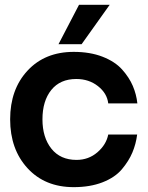

<svg xmlns="http://www.w3.org/2000/svg" viewBox="-20 -770 613 795"><path d="M307.1 -750H434.1L317.9 -586.9H222.2ZM285.2 4.9Q166 4.9 94 -73.5Q22 -151.9 22 -275.9Q22 -399.9 94 -477.5Q166 -555.2 285.2 -555.2Q353 -555.2 404.5 -535.2Q456.1 -515.1 485.6 -482.2Q515.1 -449.2 530 -414.1Q544.9 -378.9 548.8 -341.8H428.2Q423.3 -383.8 385.7 -413.3Q348.1 -442.9 295.9 -442.9Q229 -442.9 192.4 -397.5Q155.8 -352.1 155.8 -275.9Q155.8 -200.7 192.9 -154.3Q230 -107.9 296.9 -107.9Q346.7 -107.9 383.3 -139.4Q419.9 -170.9 428.2 -212.9H547.9Q543 -173.8 528.1 -138.4Q513.2 -103 484.6 -69.1Q456.1 -35.2 404.5 -15.1Q353 4.9 285.2 4.9Z"/></svg>

Font: Oakes Grotesk
Style: SemiBold
Weight: 600
Designer: Samuel Oakes
Foundry: Samuel Oakes
Version: Version 1.0 | wf-rip DC20170320